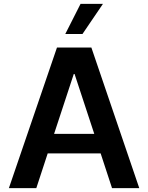

<svg xmlns="http://www.w3.org/2000/svg" viewBox="-20 -974 767 994"><path d="M168 0 227 -180H501L560 0H701L453 -728H275L26 0ZM260 -281 362 -591H366L468 -281ZM318 -798H407L513 -954H397Z"/></svg>

Font: Wafeq Semi Bold
Style: Regular
Weight: 600
Designer: Rasmus Andersson & Azza Alameddine
Foundry: Google & TypeTogether
Version: Version 3.000;January 28, 2025;FontCreator 15.0.0.3014 64-bi